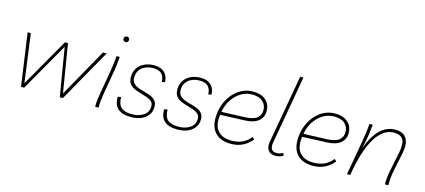

<svg xmlns="http://www.w3.org/2000/svg" viewBox="-58 -1233 3832 1732"><g transform="rotate(15 1858.0 -366.5)"><path d="M803 -491H837L560 0H531L456 -451L198 0H169L99 -491H129L190 -39L448 -491H476L550 -40Z M861 0Q861 -32 865 -65.5Q869 -99 875 -133L908 -323Q916 -369 921.5 -410.5Q927 -452 930 -491H960Q957 -451 951.5 -408Q946 -365 938 -323L905 -131Q900 -101 896.5 -69Q893 -37 893 0ZM975 -634Q963 -634 956 -642Q949 -650 949 -660Q949 -670 957 -678Q965 -686 975 -686Q987 -686 994 -678Q1001 -670 1001 -660Q1001 -650 994 -642Q987 -634 975 -634Z M1197 7Q1030 7 1035 -139L1065 -145Q1065 -79 1096.5 -49.5Q1128 -20 1198 -20Q1261 -20 1305.5 -49Q1350 -78 1350 -133Q1350 -163 1332 -179Q1314 -195 1286 -205Q1258 -215 1226.5 -223.5Q1195 -232 1167 -244.5Q1139 -257 1121 -280Q1103 -303 1103 -342Q1103 -392 1126.5 -427Q1150 -462 1191 -480.5Q1232 -499 1282 -499Q1341 -499 1376 -467.5Q1411 -436 1413 -377L1384 -371Q1381 -472 1281 -472Q1214 -472 1173.5 -438Q1133 -404 1133 -346Q1133 -312 1151 -293Q1169 -274 1197 -263.5Q1225 -253 1256 -245Q1287 -237 1315 -225.5Q1343 -214 1361 -193Q1379 -172 1379 -136Q1379 -92 1355 -59.5Q1331 -27 1290 -10Q1249 7 1197 7Z M1631 7Q1464 7 1469 -139L1499 -145Q1499 -79 1530.5 -49.5Q1562 -20 1632 -20Q1695 -20 1739.5 -49Q1784 -78 1784 -133Q1784 -163 1766 -179Q1748 -195 1720 -205Q1692 -215 1660.5 -223.5Q1629 -232 1601 -244.5Q1573 -257 1555 -280Q1537 -303 1537 -342Q1537 -392 1560.5 -427Q1584 -462 1625 -480.5Q1666 -499 1716 -499Q1775 -499 1810 -467.5Q1845 -436 1847 -377L1818 -371Q1815 -472 1715 -472Q1648 -472 1607.5 -438Q1567 -404 1567 -346Q1567 -312 1585 -293Q1603 -274 1631 -263.5Q1659 -253 1690 -245Q1721 -237 1749 -225.5Q1777 -214 1795 -193Q1813 -172 1813 -136Q1813 -92 1789 -59.5Q1765 -27 1724 -10Q1683 7 1631 7Z M2129 7Q2037 7 1986.5 -42Q1936 -91 1936 -182Q1936 -245 1955.5 -302Q1975 -359 2011 -404Q2047 -449 2096 -475Q2145 -501 2204 -501Q2280 -501 2323 -463Q2366 -425 2366 -361Q2366 -303 2323.5 -268Q2281 -233 2199 -230L1969 -221Q1955 -122 1998 -72Q2041 -22 2129 -22Q2179 -22 2224 -40.5Q2269 -59 2304 -104L2324 -86Q2290 -43 2241 -18Q2192 7 2129 7ZM1975 -258 1973 -250 2190 -258Q2269 -261 2302.5 -288.5Q2336 -316 2336 -361Q2336 -411 2302 -442Q2268 -473 2203 -473Q2146 -473 2098.5 -444Q2051 -415 2018.5 -366Q1986 -317 1975 -258Z M2546 7Q2497 7 2477 -22.5Q2457 -52 2464 -96L2578 -740H2608L2496 -104Q2489 -65 2500.5 -42.5Q2512 -20 2551 -20Q2568 -20 2584 -25.5Q2600 -31 2610 -37L2617 -13Q2602 -3 2582.5 2Q2563 7 2546 7Z M2895 7Q2803 7 2752.5 -42Q2702 -91 2702 -182Q2702 -245 2721.5 -302Q2741 -359 2777 -404Q2813 -449 2862 -475Q2911 -501 2970 -501Q3046 -501 3089 -463Q3132 -425 3132 -361Q3132 -303 3089.5 -268Q3047 -233 2965 -230L2735 -221Q2721 -122 2764 -72Q2807 -22 2895 -22Q2945 -22 2990 -40.5Q3035 -59 3070 -104L3090 -86Q3056 -43 3007 -18Q2958 7 2895 7ZM2741 -258 2739 -250 2956 -258Q3035 -261 3068.5 -288.5Q3102 -316 3102 -361Q3102 -411 3068 -442Q3034 -473 2969 -473Q2912 -473 2864.5 -444Q2817 -415 2784.5 -366Q2752 -317 2741 -258Z M3213 0 3270 -323Q3278 -369 3283.5 -410.5Q3289 -452 3292 -491H3322Q3319 -451 3310.5 -390.5Q3302 -330 3284 -258Q3370 -501 3532 -501Q3607 -501 3637 -452.5Q3667 -404 3648 -312L3611 -131Q3599 -71 3599 0H3567Q3567 -32 3570.5 -65.5Q3574 -99 3581 -133L3617 -309Q3634 -395 3612.5 -433.5Q3591 -472 3526 -472Q3426 -472 3353.5 -352.5Q3281 -233 3243 0Z"/></g></svg>

Font: Livvic Thin
Style: Italic
Weight: 250
Italic angle: -10°
Designer: Jacques Le Bailly, Baron von Fonthausen
Version: Version 1.001; ttfautohint (v1.8.2)